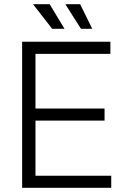

<svg xmlns="http://www.w3.org/2000/svg" viewBox="-20 -900 607 920"><path d="M513 0H86V-700H509V-642H150V-380H481V-322H150V-58H513ZM289 -762H230L138 -880H218ZM422 -762H368L293 -880H364Z"/></svg>

Font: Space Grotesk Variable Light
Style: Regular
Weight: 300
Designer: Florian Karsten
Foundry: Florian Karsten
Version: Version 2.000